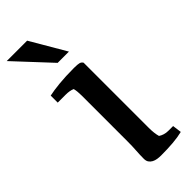

<svg xmlns="http://www.w3.org/2000/svg" viewBox="-249 -770 812 812"><g transform="rotate(-45 157.5 -364.0)"><path d="M-5.4 -735.8H116.7L209 -578.1H141.6ZM115.7 -409.7Q115.7 -420.9 114.7 -431.4Q113.8 -441.9 111.3 -451.7Q95.2 -459 69.8 -459H22.9V-501Q46.9 -506.3 85.9 -510.3Q125 -514.2 175.3 -514.2Q196.8 -514.2 205.8 -511.7Q214.8 -509.3 219.7 -501V-110.8Q219.7 -78.6 226.1 -56.6Q234.4 -50.8 245.4 -47.4Q256.3 -43.9 269.5 -43.9H297.9L303.2 -3.4Q277.8 2.9 245.6 5.6Q213.4 8.3 173.8 8.3Q163.1 8.3 152.1 6.6Q141.1 4.9 132.3 0.2Q123.5 -4.4 117.9 -12.5Q112.3 -20.5 112.3 -33.7Q112.3 -57.6 114 -81.1Q115.7 -104.5 115.7 -135.3Z"/></g></svg>

Font: Tienne
Style: Regular
Weight: 400
Designer: vernon adams
Foundry: vernon adams
Version: Version 1.001